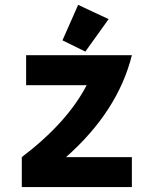

<svg xmlns="http://www.w3.org/2000/svg" viewBox="-20 -762 626 782"><path d="M298.3 -742.2 422.4 -684.1 327.6 -551.8 234.4 -597.7ZM68.8 0V-122.1Q253.4 -262.2 333 -415H86.4V-537.1H517.1Q460 -308.6 249 -122.1H517.1V0Z"/></svg>

Font: Consola Mono
Style: Bold
Weight: 700
Monospace: yes
Designer: Wojciech Kalinowski "wmk69" (wmk69@o2.pl)
Foundry: Wojciech Kalinowski "wmk69" (wmk69@o2.pl)
Version: Version 2.1.0